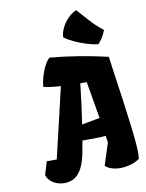

<svg xmlns="http://www.w3.org/2000/svg" viewBox="-144 -1080 891 1175"><g transform="rotate(-15 301.5 -493.0)"><path d="M576.2 -667Q585.4 -502.4 590.8 -392.8Q596.2 -283.2 598.4 -215.3Q600.6 -147.5 600.1 -109.4Q599.6 -71.3 597.4 -51.5Q595.2 -31.7 592.3 -16.6Q568.8 -2.9 543 3.2Q517.1 9.3 491.7 9.8Q455.6 10.3 424.8 -0.5Q394 -11.2 379.4 -29.8L435.5 -162.6L432.6 -205.1H406.7Q366.7 -207.5 337.6 -209.7Q308.6 -211.9 287.6 -213.9Q277.3 -172.9 265.4 -132.8Q253.4 -92.8 235.6 -60.3Q217.8 -27.8 190.9 -8.8Q164.1 10.3 124.5 9.8Q84.5 8.8 52.7 -12Q21 -32.7 12.2 -68.4L44.4 -147.9L106 -142.6L246.6 -569.8Q213.9 -574.7 185.8 -580.8Q157.7 -586.9 141.1 -593.8Q145.5 -619.1 156.7 -649.9Q168 -680.7 184.8 -709.5Q201.7 -738.3 223.6 -756.3Q315.4 -740.2 404.5 -717.3Q493.7 -694.3 576.2 -667ZM365.7 -555.7Q362.3 -538.6 354.2 -500Q346.2 -461.4 335.2 -411.1Q324.2 -360.8 311.5 -309.1Q340.3 -312 371.8 -315.2Q403.3 -318.4 424.8 -320.3L405.8 -552.2Q396.5 -553.2 386.5 -554.2Q376.5 -555.2 365.7 -555.7ZM534.2 -757.8Q502 -764.6 463.6 -780.5Q425.3 -796.4 391.1 -816.4Q356.9 -836.4 337.4 -855Q340.8 -882.8 357.9 -911.1Q375 -939.5 401.1 -962.2Q427.2 -984.9 457 -994.6Q491.2 -949.2 520.3 -910.4Q549.3 -871.6 590.3 -833.5Q579.1 -809.1 562.7 -788.1Q546.4 -767.1 534.2 -757.8Z"/></g></svg>

Font: Fruktur
Style: Italic
Weight: 400
Italic angle: -8°
Designer: Viktoriya Grabowska, Eben Sorkin
Foundry: Viktoriya Grabowska
Version: Version 1.008; ttfautohint (v1.8.4.7-5d5b)